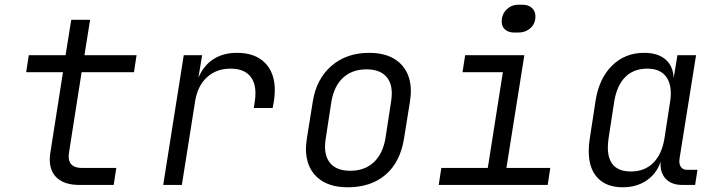

<svg xmlns="http://www.w3.org/2000/svg" viewBox="-20 -784 3040 814"><path d="M316 0Q256 0 223.5 -28Q191 -56 191 -108Q191 -124 194 -140L247 -478H91L102 -550H258L282 -700H362L338 -550H559L548 -478H326L273 -140Q271 -126 271 -122Q271 -72 327 -72H473L462 0Z M1145 -402Q1145 -382 1142 -359L1136 -326H1056L1060 -353Q1063 -371 1063 -388Q1063 -439 1036 -466Q1009 -493 957 -493Q897 -493 857 -456Q817 -419 807 -353L751 0H672L759 -550H837L821 -454Q843 -506 884.5 -533Q926 -560 985 -560Q1061 -560 1103 -518Q1145 -476 1145 -402Z M1277 -154Q1277 -167 1281 -197L1306 -353Q1321 -449 1385 -504.5Q1449 -560 1545 -560Q1629 -560 1675.5 -516.5Q1722 -473 1722 -396Q1722 -383 1718 -353L1693 -197Q1677 -97 1615 -43.5Q1553 10 1454 10Q1370 10 1323.5 -33.5Q1277 -77 1277 -154ZM1614 -197 1638 -353Q1641 -373 1641 -388Q1641 -437 1613.5 -463.5Q1586 -490 1534 -490Q1473 -490 1434.5 -454.5Q1396 -419 1385 -353L1361 -197Q1358 -178 1358 -162Q1358 -113 1385.5 -86.5Q1413 -60 1465 -60Q1526 -60 1564.5 -96Q1603 -132 1614 -197Z M2161 -646Q2136 -646 2121.5 -658.5Q2107 -671 2107 -693Q2107 -723 2127.5 -743.5Q2148 -764 2179 -764H2195Q2220 -764 2235 -750.5Q2250 -737 2250 -714Q2250 -684 2229 -665Q2208 -646 2177 -646ZM2302 0H1840L1851 -72H2048L2112 -478H1941L1952 -550H2203L2127 -72H2313Z M2937 -64 2927 0H2872Q2826 0 2801.5 -27Q2777 -54 2781 -99Q2764 -48 2721.5 -19Q2679 10 2620 10Q2551 10 2513.5 -30Q2476 -70 2476 -143Q2476 -170 2480 -194L2505 -357Q2520 -452 2575 -506Q2630 -560 2711 -560Q2769 -560 2801.5 -532Q2834 -504 2836 -453L2852 -550H2931L2861 -112Q2860 -108 2860 -101Q2860 -84 2868.5 -74Q2877 -64 2893 -64ZM2821 -353Q2824 -371 2824 -387Q2824 -438 2798.5 -465.5Q2773 -493 2724 -493Q2666 -493 2630.5 -457Q2595 -421 2584 -353L2560 -197Q2557 -176 2557 -159Q2557 -57 2655 -57Q2713 -57 2749.5 -93.5Q2786 -130 2797 -197Z"/></svg>

Font: JetBrains Mono Semi Light
Style: Italic
Weight: 350
Italic angle: -9°
Monospace: yes
Designer: Philipp Nurullin, Konstantin Bulenkov
Foundry: JetBrains
Version: 2.002